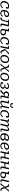

<svg xmlns="http://www.w3.org/2000/svg" viewBox="5688 -6513 837 12253"><g transform="rotate(90 6106.5 -386.5)"><path d="M283 -48Q326 -48 357 -65Q388 -82 411 -107.5Q434 -133 448 -158L497 -125Q472 -79 438 -48Q404 -17 363 -2.5Q322 12 276 12Q226 12 183.5 -2.5Q141 -17 110 -46Q79 -75 62.5 -117Q46 -159 46 -214Q46 -282 67.5 -342.5Q89 -403 129.5 -449Q170 -495 226.5 -521Q283 -547 354 -547Q399 -547 435 -539.5Q471 -532 498.5 -519.5Q526 -507 545 -494L510 -346H421L452 -477Q464 -475 473 -469Q482 -463 487.5 -455Q493 -447 494.5 -438Q496 -429 493 -421Q481 -439 461.5 -454Q442 -469 413.5 -477.5Q385 -486 348 -486Q305 -486 271 -470.5Q237 -455 212 -427Q187 -399 171 -363.5Q155 -328 147.5 -287Q140 -246 140 -205Q140 -153 156.5 -118Q173 -83 205.5 -65.5Q238 -48 283 -48Z M830 12Q764 12 714.5 -14.5Q665 -41 637.5 -91Q610 -141 610 -212Q610 -278 630.5 -338Q651 -398 689 -445Q727 -492 780.5 -519.5Q834 -547 899 -547Q956 -547 994 -529Q1032 -511 1051 -480.5Q1070 -450 1070 -411Q1070 -363 1045.5 -326Q1021 -289 972 -263.5Q923 -238 850 -225.5Q777 -213 679 -212L685 -264Q770 -265 828 -275.5Q886 -286 920.5 -304Q955 -322 970 -348.5Q985 -375 985 -409Q985 -434 974.5 -451Q964 -468 943.5 -477Q923 -486 892 -486Q849 -486 813.5 -464Q778 -442 752.5 -403Q727 -364 713 -313.5Q699 -263 699 -205Q699 -152 715 -117.5Q731 -83 761.5 -66Q792 -49 836 -49Q875 -49 905 -63.5Q935 -78 957.5 -101.5Q980 -125 996 -152L1044 -118Q1021 -76 988.5 -47Q956 -18 916 -3Q876 12 830 12Z M1270 -241Q1257 -190 1242.5 -153Q1228 -116 1209 -96Q1190 -76 1160 -76Q1140 -76 1128.5 -80.5Q1117 -85 1113 -87L1094 1Q1101 5 1117 8.5Q1133 12 1157 12Q1195 12 1222.5 -4Q1250 -20 1270 -51.5Q1290 -83 1306 -130Q1322 -177 1338 -238L1419 -537H1249L1238 -485L1252 -483Q1276 -480 1293.5 -475Q1311 -470 1319.5 -462Q1328 -454 1325 -443ZM1372 -477H1584L1598 -537H1384ZM1571 -78Q1571 -85 1574 -99.5Q1577 -114 1582.5 -139.5Q1588 -165 1597 -205L1667 -537H1579L1508 -202Q1499 -161 1493 -135Q1487 -109 1484.5 -93.5Q1482 -78 1482 -66Q1482 -33 1506.5 -15Q1531 3 1571 3Q1591 3 1608.5 1Q1626 -1 1642.5 -4.5Q1659 -8 1674 -11L1684 -69Q1673 -68 1658.5 -65.5Q1644 -63 1627.5 -60.5Q1611 -58 1595 -58Q1583 -58 1577 -63Q1571 -68 1571 -78Z M2011 11Q1953 11 1913 -3Q1873 -17 1851 -43.5Q1829 -70 1823.5 -106.5Q1818 -143 1829 -189L1884 -437Q1887 -449 1878.5 -457.5Q1870 -466 1852.5 -471.5Q1835 -477 1810 -482L1793 -485L1804 -537H1994L1917 -187Q1907 -141 1913 -110Q1919 -79 1943.5 -64Q1968 -49 2012 -49Q2056 -49 2086.5 -66Q2117 -83 2133 -112.5Q2149 -142 2149 -180Q2149 -216 2135 -239Q2121 -262 2091.5 -273.5Q2062 -285 2018 -285H1892L1905 -345H2047Q2114 -345 2156.5 -324.5Q2199 -304 2220.5 -268Q2242 -232 2242 -186Q2242 -149 2227 -113.5Q2212 -78 2182.5 -50Q2153 -22 2110 -5.5Q2067 11 2011 11Z M2578 -48Q2621 -48 2652 -65Q2683 -82 2706 -107.5Q2729 -133 2743 -158L2792 -125Q2767 -79 2733 -48Q2699 -17 2658 -2.5Q2617 12 2571 12Q2521 12 2478.5 -2.5Q2436 -17 2405 -46Q2374 -75 2357.5 -117Q2341 -159 2341 -214Q2341 -282 2362.5 -342.5Q2384 -403 2424.5 -449Q2465 -495 2521.5 -521Q2578 -547 2649 -547Q2694 -547 2730 -539.5Q2766 -532 2793.5 -519.5Q2821 -507 2840 -494L2805 -346H2716L2747 -477Q2759 -475 2768 -469Q2777 -463 2782.5 -455Q2788 -447 2789.5 -438Q2791 -429 2788 -421Q2776 -439 2756.5 -454Q2737 -469 2708.5 -477.5Q2680 -486 2643 -486Q2600 -486 2566 -470.5Q2532 -455 2507 -427Q2482 -399 2466 -363.5Q2450 -328 2442.5 -287Q2435 -246 2435 -205Q2435 -153 2451.5 -118Q2468 -83 2500.5 -65.5Q2533 -48 2578 -48Z M3273 -120 3180 -311 3138 -250Q3189 -294 3241 -340Q3293 -386 3345.5 -432.5Q3398 -479 3449 -524V-537H3354Q3313 -495 3271 -452Q3229 -409 3187 -367.5Q3145 -326 3104 -284L3103 -279L3189 -96Q3206 -62 3220.5 -40Q3235 -18 3254.5 -7.5Q3274 3 3304 3Q3320 3 3335 0.5Q3350 -2 3364.5 -6Q3379 -10 3391 -14L3401 -71Q3388 -70 3369.5 -66.5Q3351 -63 3333 -63Q3319 -63 3309 -69.5Q3299 -76 3290.5 -89Q3282 -102 3273 -120ZM2913 0H3001L3114 -537H2927L2916 -485L2927 -483Q2953 -479 2971.5 -472.5Q2990 -466 2999.5 -458Q3009 -450 3006 -438Z M3889 -188Q3898 -211 3903 -235Q3908 -259 3910.5 -284Q3913 -309 3913 -334Q3913 -382 3897.5 -416Q3882 -450 3851 -468Q3820 -486 3773 -486Q3740 -486 3713.5 -475.5Q3687 -465 3666.5 -446Q3646 -427 3630 -401.5Q3614 -376 3603 -347Q3595 -324 3589.5 -299.5Q3584 -275 3581.5 -250Q3579 -225 3579 -201Q3579 -152 3594.5 -118Q3610 -84 3641 -66Q3672 -48 3719 -48Q3752 -48 3778.5 -59Q3805 -70 3825.5 -88.5Q3846 -107 3862 -132.5Q3878 -158 3889 -188ZM3485 -212Q3485 -267 3498.5 -317Q3512 -367 3537.5 -409Q3563 -451 3599 -482Q3635 -513 3680 -530Q3725 -547 3778 -547Q3847 -547 3898.5 -519.5Q3950 -492 3978.5 -441Q4007 -390 4007 -321Q4007 -266 3993.5 -216.5Q3980 -167 3954.5 -125Q3929 -83 3893 -52.5Q3857 -22 3812 -5Q3767 12 3714 12Q3645 12 3593.5 -15.5Q3542 -43 3513.5 -93.5Q3485 -144 3485 -212Z M4348 -260 4334 -310 4486 -537H4575V-526ZM4044 0 4045 -11 4285 -296 4302 -243 4134 0ZM4454 5Q4423 5 4402.5 -5.5Q4382 -16 4366.5 -41Q4351 -66 4334 -111L4217 -435Q4212 -449 4199.5 -458Q4187 -467 4167.5 -472.5Q4148 -478 4122 -482L4107 -485L4118 -537H4269L4417 -123Q4428 -97 4435.5 -82.5Q4443 -68 4453 -62Q4463 -56 4479 -56Q4498 -56 4516 -60.5Q4534 -65 4547 -67L4539 -10Q4522 -4 4501 0.5Q4480 5 4454 5Z M5027 -188Q5036 -211 5041 -235Q5046 -259 5048.5 -284Q5051 -309 5051 -334Q5051 -382 5035.5 -416Q5020 -450 4989 -468Q4958 -486 4911 -486Q4878 -486 4851.5 -475.5Q4825 -465 4804.5 -446Q4784 -427 4768 -401.5Q4752 -376 4741 -347Q4733 -324 4727.5 -299.5Q4722 -275 4719.5 -250Q4717 -225 4717 -201Q4717 -152 4732.5 -118Q4748 -84 4779 -66Q4810 -48 4857 -48Q4890 -48 4916.5 -59Q4943 -70 4963.5 -88.5Q4984 -107 5000 -132.5Q5016 -158 5027 -188ZM4623 -212Q4623 -267 4636.5 -317Q4650 -367 4675.5 -409Q4701 -451 4737 -482Q4773 -513 4818 -530Q4863 -547 4916 -547Q4985 -547 5036.5 -519.5Q5088 -492 5116.5 -441Q5145 -390 5145 -321Q5145 -266 5131.5 -216.5Q5118 -167 5092.5 -125Q5067 -83 5031 -52.5Q4995 -22 4950 -5Q4905 12 4852 12Q4783 12 4731.5 -15.5Q4680 -43 4651.5 -93.5Q4623 -144 4623 -212Z M5472 -488Q5435 -488 5407 -474.5Q5379 -461 5358 -439Q5337 -417 5321 -391L5272 -424Q5290 -462 5319 -489Q5348 -516 5388.5 -531.5Q5429 -547 5482 -547Q5543 -547 5583 -531.5Q5623 -516 5643 -487Q5663 -458 5663 -419Q5663 -391 5651 -365Q5639 -339 5613.5 -318Q5588 -297 5548 -284.5Q5508 -272 5451 -272L5491 -298L5486 -264L5459 -289Q5515 -289 5557.5 -275.5Q5600 -262 5623.5 -232.5Q5647 -203 5647 -158Q5647 -120 5632.5 -89Q5618 -58 5589.5 -35.5Q5561 -13 5518.5 -0.5Q5476 12 5421 12Q5369 12 5327.5 3Q5286 -6 5256 -20.5Q5226 -35 5210 -49L5239 -171H5328L5299 -52Q5288 -52 5278.5 -61.5Q5269 -71 5265 -84.5Q5261 -98 5266 -111Q5274 -92 5295.5 -78Q5317 -64 5349 -56Q5381 -48 5421 -48Q5466 -48 5496 -62Q5526 -76 5541 -101Q5556 -126 5556 -160Q5556 -210 5527.5 -230Q5499 -250 5449 -250H5368L5381 -309H5463Q5500 -309 5524 -322Q5548 -335 5560.5 -357Q5573 -379 5573 -404Q5573 -443 5549 -465.5Q5525 -488 5472 -488Z M5953 -245 6038 -230 5852 0H5710L5723 -54H5747Q5764 -54 5776 -57Q5788 -60 5797 -66Q5806 -72 5815 -83ZM6214 -404 6180 -356Q6170 -397 6152 -426Q6134 -455 6105 -470Q6076 -485 6034 -485Q6001 -485 5977.5 -474Q5954 -463 5938.5 -444.5Q5923 -426 5915.5 -402.5Q5908 -379 5908 -354Q5908 -323 5921 -301.5Q5934 -280 5958 -269.5Q5982 -259 6016 -259Q6048 -259 6074 -261.5Q6100 -264 6139 -273L6129 -225Q6106 -217 6083 -212.5Q6060 -208 6036.5 -207.5Q6013 -207 5988 -207Q5941 -207 5901.5 -223Q5862 -239 5838.5 -272Q5815 -305 5815 -354Q5815 -408 5841 -451.5Q5867 -495 5915 -521Q5963 -547 6029 -547Q6070 -547 6100.5 -536Q6131 -525 6153.5 -505.5Q6176 -486 6190.5 -460.5Q6205 -435 6214 -404ZM6190 -205Q6183 -175 6178 -153.5Q6173 -132 6170 -117Q6167 -102 6165.5 -92.5Q6164 -83 6164 -78Q6164 -68 6170 -63Q6176 -58 6188 -58Q6204 -58 6220.5 -60.5Q6237 -63 6251.5 -65.5Q6266 -68 6277 -69L6267 -11Q6252 -8 6235.5 -4.5Q6219 -1 6201.5 1Q6184 3 6164 3Q6124 3 6099.5 -15Q6075 -33 6075 -66Q6075 -76 6076.5 -86.5Q6078 -97 6081 -112Q6084 -127 6089 -149Q6094 -171 6101 -202L6154 -452L6163 -458L6201 -538H6261Z M6510 -183Q6505 -157 6501.5 -140.5Q6498 -124 6498 -111Q6498 -95 6504 -82.5Q6510 -70 6522.5 -63.5Q6535 -57 6556 -57Q6591 -57 6624.5 -76Q6658 -95 6693 -133Q6728 -171 6767 -226L6781 -196Q6745 -135 6705 -88.5Q6665 -42 6619.5 -16Q6574 10 6520 10Q6466 10 6436.5 -17.5Q6407 -45 6407 -91Q6407 -110 6411.5 -132.5Q6416 -155 6421 -181L6478 -437Q6481 -449 6471.5 -457.5Q6462 -466 6443.5 -472.5Q6425 -479 6399 -483L6387 -485L6398 -537H6588ZM6832 -205Q6824 -165 6817.5 -139.5Q6811 -114 6808 -99.5Q6805 -85 6805 -78Q6805 -68 6811 -63Q6817 -58 6829 -58Q6854 -58 6878.5 -62.5Q6903 -67 6921 -69L6910 -11Q6896 -8 6879 -4.5Q6862 -1 6844.5 1Q6827 3 6807 3Q6773 3 6753 -14.5Q6733 -32 6733 -65Q6733 -73 6734 -86.5Q6735 -100 6737 -118Q6739 -136 6741 -157L6732 -152L6814 -537H6902ZM6701 -622Q6752 -622 6789 -639Q6826 -656 6848.5 -692Q6871 -728 6879 -785H6799Q6795 -745 6782 -722.5Q6769 -700 6749.5 -690.5Q6730 -681 6706 -681Q6679 -681 6661 -691.5Q6643 -702 6637 -725Q6631 -748 6638 -785H6558Q6556 -774 6555 -765.5Q6554 -757 6554 -747Q6554 -707 6572 -679Q6590 -651 6623 -636.5Q6656 -622 6701 -622Z M7240 -48Q7283 -48 7314 -65Q7345 -82 7368 -107.5Q7391 -133 7405 -158L7454 -125Q7429 -79 7395 -48Q7361 -17 7320 -2.5Q7279 12 7233 12Q7183 12 7140.5 -2.5Q7098 -17 7067 -46Q7036 -75 7019.5 -117Q7003 -159 7003 -214Q7003 -282 7024.5 -342.5Q7046 -403 7086.5 -449Q7127 -495 7183.5 -521Q7240 -547 7311 -547Q7356 -547 7392 -539.5Q7428 -532 7455.5 -519.5Q7483 -507 7502 -494L7467 -346H7378L7409 -477Q7421 -475 7430 -469Q7439 -463 7444.5 -455Q7450 -447 7451.5 -438Q7453 -429 7450 -421Q7438 -439 7418.5 -454Q7399 -469 7370.5 -477.5Q7342 -486 7305 -486Q7262 -486 7228 -470.5Q7194 -455 7169 -427Q7144 -399 7128 -363.5Q7112 -328 7104.5 -287Q7097 -246 7097 -205Q7097 -153 7113.5 -118Q7130 -83 7162.5 -65.5Q7195 -48 7240 -48Z M7575 0H7663L7742 -375L7737 -386L7754 -537H7589L7578 -485L7590 -483Q7615 -479 7633.5 -472.5Q7652 -466 7661.5 -458Q7671 -450 7669 -438ZM8301 -205 8335 -355Q8342 -381 8345.5 -403.5Q8349 -426 8349 -445Q8349 -476 8337 -499Q8325 -522 8301.5 -534.5Q8278 -547 8245 -547Q8194 -547 8152.5 -521Q8111 -495 8073 -449.5Q8035 -404 7997 -344L8012 -314Q8050 -368 8083.5 -405Q8117 -442 8148 -461Q8179 -480 8209 -480Q8236 -480 8246.5 -465.5Q8257 -451 8257 -426Q8257 -413 8254.5 -397Q8252 -381 8245 -354L8212 -211Q8200 -165 8194 -138Q8188 -111 8185 -95Q8182 -79 8182 -65Q8182 -43 8193 -27.5Q8204 -12 8224 -4.5Q8244 3 8271 3Q8291 3 8309 1Q8327 -1 8344 -4.5Q8361 -8 8376 -11L8386 -69Q8375 -68 8360.5 -65.5Q8346 -63 8329.5 -60.5Q8313 -58 8297 -58Q8285 -58 8279 -63Q8273 -68 8273 -78Q8273 -85 8276 -99.5Q8279 -114 8285 -139.5Q8291 -165 8301 -205ZM7869 0H7958L8035 -347Q8036 -353 8037.5 -368.5Q8039 -384 8039.5 -401.5Q8040 -419 8041 -433.5Q8042 -448 8042 -453Q8042 -483 8031 -503.5Q8020 -524 7999 -535.5Q7978 -547 7947 -547Q7896 -547 7854 -521.5Q7812 -496 7775 -450.5Q7738 -405 7700 -344L7715 -314Q7754 -368 7787 -405Q7820 -442 7851.5 -461Q7883 -480 7915 -480Q7942 -480 7952 -467.5Q7962 -455 7962 -432Q7962 -419 7959 -401.5Q7956 -384 7950 -358Z M8722 -48Q8766 -48 8795.5 -62.5Q8825 -77 8840.5 -103Q8856 -129 8856 -161Q8856 -208 8824.5 -229Q8793 -250 8734 -250H8552L8563 -309H8748Q8790 -309 8818 -321.5Q8846 -334 8859.5 -356Q8873 -378 8873 -404Q8873 -445 8848 -466Q8823 -487 8776 -487Q8741 -487 8710 -475.5Q8679 -464 8654.5 -440.5Q8630 -417 8612 -382.5Q8594 -348 8584.5 -303Q8575 -258 8575 -202Q8575 -152 8591.5 -117.5Q8608 -83 8641 -65.5Q8674 -48 8722 -48ZM8784 -547Q8838 -547 8879 -532.5Q8920 -518 8943 -489Q8966 -460 8966 -416Q8966 -381 8944.5 -348Q8923 -315 8877 -294Q8831 -273 8756 -273L8789 -299L8784 -265L8757 -290Q8816 -290 8859 -276Q8902 -262 8926 -234Q8950 -206 8950 -162Q8950 -111 8922.5 -71.5Q8895 -32 8844.5 -10Q8794 12 8723 12Q8651 12 8597 -11Q8543 -34 8513.5 -84Q8484 -134 8484 -214Q8484 -279 8503.5 -339Q8523 -399 8561.5 -445.5Q8600 -492 8655.5 -519.5Q8711 -547 8784 -547Z M9295 12Q9229 12 9179.5 -14.5Q9130 -41 9102.5 -91Q9075 -141 9075 -212Q9075 -278 9095.5 -338Q9116 -398 9154 -445Q9192 -492 9245.5 -519.5Q9299 -547 9364 -547Q9421 -547 9459 -529Q9497 -511 9516 -480.5Q9535 -450 9535 -411Q9535 -363 9510.5 -326Q9486 -289 9437 -263.5Q9388 -238 9315 -225.5Q9242 -213 9144 -212L9150 -264Q9235 -265 9293 -275.5Q9351 -286 9385.5 -304Q9420 -322 9435 -348.5Q9450 -375 9450 -409Q9450 -434 9439.5 -451Q9429 -468 9408.5 -477Q9388 -486 9357 -486Q9314 -486 9278.5 -464Q9243 -442 9217.5 -403Q9192 -364 9178 -313.5Q9164 -263 9164 -205Q9164 -152 9180 -117.5Q9196 -83 9226.5 -66Q9257 -49 9301 -49Q9340 -49 9370 -63.5Q9400 -78 9422.5 -101.5Q9445 -125 9461 -152L9509 -118Q9486 -76 9453.5 -47Q9421 -18 9381 -3Q9341 12 9295 12Z M9726 -250H10038L10051 -310H9738ZM9628 0H9716L9829 -537H9642L9631 -485L9645 -482Q9672 -478 9690 -471.5Q9708 -465 9716 -457Q9724 -449 9722 -438ZM10049 -78Q10049 -85 10052 -99.5Q10055 -114 10060.5 -139.5Q10066 -165 10075 -205L10145 -537H10057L9986 -202Q9977 -161 9971 -135Q9965 -109 9962.5 -93.5Q9960 -78 9960 -66Q9960 -44 9971 -28.5Q9982 -13 10002.5 -5Q10023 3 10049 3Q10069 3 10086.5 1Q10104 -1 10120.5 -4.5Q10137 -8 10152 -11L10162 -69Q10151 -68 10136.5 -65.5Q10122 -63 10105.5 -60.5Q10089 -58 10073 -58Q10061 -58 10055 -63Q10049 -68 10049 -78Z M10366 -250H10678L10691 -310H10378ZM10268 0H10356L10469 -537H10282L10271 -485L10285 -482Q10312 -478 10330 -471.5Q10348 -465 10356 -457Q10364 -449 10362 -438ZM10689 -78Q10689 -85 10692 -99.5Q10695 -114 10700.5 -139.5Q10706 -165 10715 -205L10785 -537H10697L10626 -202Q10617 -161 10611 -135Q10605 -109 10602.5 -93.5Q10600 -78 10600 -66Q10600 -44 10611 -28.5Q10622 -13 10642.5 -5Q10663 3 10689 3Q10709 3 10726.5 1Q10744 -1 10760.5 -4.5Q10777 -8 10792 -11L10802 -69Q10791 -68 10776.5 -65.5Q10762 -63 10745.5 -60.5Q10729 -58 10713 -58Q10701 -58 10695 -63Q10689 -68 10689 -78Z M11509 -78Q11509 -85 11512 -99.5Q11515 -114 11520.5 -139.5Q11526 -165 11535 -205L11605 -537H11517L11446 -202Q11437 -161 11431 -135Q11425 -109 11422.5 -93.5Q11420 -78 11420 -66Q11420 -44 11431 -28.5Q11442 -13 11462.5 -5Q11483 3 11509 3Q11529 3 11546.5 1Q11564 -1 11580.5 -4.5Q11597 -8 11612 -11L11622 -69Q11611 -68 11596.5 -65.5Q11582 -63 11565.5 -60.5Q11549 -58 11533 -58Q11521 -58 11515 -63Q11509 -68 11509 -78ZM11129 11Q11071 11 11031 -3Q10991 -17 10969 -43.5Q10947 -70 10941.5 -106.5Q10936 -143 10947 -189L11002 -437Q11005 -449 10996.5 -457.5Q10988 -466 10970.5 -471.5Q10953 -477 10928 -482L10911 -485L10922 -537H11112L11035 -187Q11025 -141 11031 -110Q11037 -79 11061.5 -64Q11086 -49 11130 -49Q11174 -49 11204.5 -66Q11235 -83 11251 -112.5Q11267 -142 11267 -180Q11267 -216 11253 -239Q11239 -262 11209.5 -273.5Q11180 -285 11136 -285H11010L11023 -345H11165Q11232 -345 11274.5 -324.5Q11317 -304 11338.5 -268Q11360 -232 11360 -186Q11360 -149 11345 -113.5Q11330 -78 11300.5 -50Q11271 -22 11228 -5.5Q11185 11 11129 11Z M11974 -260 11960 -310 12112 -537H12201V-526ZM11670 0 11671 -11 11911 -296 11928 -243 11760 0ZM12080 5Q12049 5 12028.5 -5.5Q12008 -16 11992.5 -41Q11977 -66 11960 -111L11843 -435Q11838 -449 11825.5 -458Q11813 -467 11793.5 -472.5Q11774 -478 11748 -482L11733 -485L11744 -537H11895L12043 -123Q12054 -97 12061.5 -82.5Q12069 -68 12079 -62Q12089 -56 12105 -56Q12124 -56 12142 -60.5Q12160 -65 12173 -67L12165 -10Q12148 -4 12127 0.5Q12106 5 12080 5Z"/></g></svg>

Font: Roboto Serif
Style: Italic
Weight: 400
Italic angle: -10°
Designer: Greg Gazdowicz
Foundry: Commercial Type
Version: Version 1.008